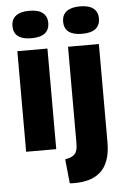

<svg xmlns="http://www.w3.org/2000/svg" viewBox="-61 -776 652 1004"><g transform="rotate(-5 265.5 -274.0)"><path d="M51 0V-528H209V0ZM131 -589Q84 -589 60.5 -607Q37 -625 37 -661Q37 -696 61 -714.5Q85 -733 131 -733Q178 -733 201.5 -714.5Q225 -696 225 -661Q225 -626 201.5 -607.5Q178 -589 131 -589ZM291 185Q283 185 277 185Q271 185 264 184L251 57Q286 52 301.5 35.5Q317 19 317 -19V-528H479V-14Q479 45 464 84Q449 123 422.5 145Q396 167 362.5 176Q329 185 291 185ZM397 -589Q350 -589 326.5 -607Q303 -625 303 -661Q303 -696 327 -714.5Q351 -733 397 -733Q444 -733 467.5 -714.5Q491 -696 491 -661Q491 -626 467.5 -607.5Q444 -589 397 -589Z"/></g></svg>

Font: Bricolage Grotesque 24pt SemiCondensed ExtraBold
Style: Regular
Weight: 800
Width: 4
Designer: Mathieu Triay
Foundry: Atelier Triay
Version: Version 1.001;gftools[0.9.33.dev8+g029e19f]